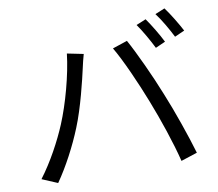

<svg xmlns="http://www.w3.org/2000/svg" viewBox="-87 -923 1175 1033"><g transform="rotate(-10 500.0 -406.0)"><path d="M765 -779 712 -757C739 -719 773 -659 793 -618L847 -642C827 -683 790 -744 765 -779ZM875 -819 822 -797C851 -759 883 -703 905 -659L959 -683C940 -720 902 -783 875 -819ZM218 -301C183 -217 127 -112 64 -29L149 7C205 -73 259 -176 296 -268C338 -370 373 -518 387 -581C391 -602 399 -631 405 -653L316 -671C303 -556 261 -404 218 -301ZM710 -339C752 -232 798 -97 823 5L912 -24C886 -114 833 -267 792 -366C750 -472 686 -610 646 -682L565 -655C609 -581 670 -442 710 -339Z"/></g></svg>

Font: Noto Sans Japanese Regular
Style: Regular
Weight: 400
Designer: Ryoko NISHIZUKA (kana & ideographs); Paul D. Hunt (Latin, Greek & Cyrillic); Wenlong ZHANG (bopomofo); Sandoll Communica
Foundry: Adobe Systems Incorporated
Version: Version 1.000;PS 1;hotconv 1.0.78;makeotf.lib2.5.61930